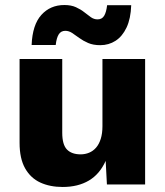

<svg xmlns="http://www.w3.org/2000/svg" viewBox="-20 -735 659 765"><path d="M229.6 10Q179.2 10 140.6 -7.7Q102 -25.4 80 -64.4Q58 -103.4 58 -166V-500H228V-206.2Q228 -158.4 246.9 -139.2Q265.8 -120 301.2 -120Q319 -120 334.9 -126.5Q350.8 -133 362.7 -146.6Q374.6 -160.2 381.4 -181.7Q388.2 -203.2 388.2 -232.2V-500H558.2V0H406L401 -94Q377.4 -41.2 334.1 -15.6Q290.8 10 229.6 10ZM502.8 -714.2Q501 -660.6 484.2 -625.2Q467.4 -589.8 440.3 -572.4Q413.2 -555 379.4 -555Q351.4 -555 331.3 -563.7Q311.2 -572.4 296 -583.6Q280.8 -594.8 267.6 -603.5Q254.4 -612.2 240.2 -612.2Q223 -612.2 214.1 -598.2Q205.2 -584.2 202 -555.8H106Q109.2 -636.2 144.8 -675.6Q180.4 -715 236.4 -715Q263.4 -715 282.6 -706.3Q301.8 -697.6 315.7 -686.4Q329.6 -675.2 342 -666.5Q354.4 -657.8 368.8 -657.8Q386.4 -657.8 395 -672.1Q403.6 -686.4 406.8 -714.2Z"/></svg>

Font: Work Sans
Style: Regular
Weight: 400
Designer: Wei Huang
Foundry: Wei Huang
Version: Version 2.006; ttfautohint (v1.8.1.43-b0c9)